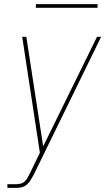

<svg xmlns="http://www.w3.org/2000/svg" viewBox="-20 -699 540 934"><path d="M16 215V197H59Q70 197 81.5 194Q93 191 101.5 182.5Q110 174 115 163.5Q120 153 126 143L174 44L88 -520H108L190 13L452 -520H472L144 151Q137 163 129.5 176Q122 189 111 198.5Q100 208 86.5 211.5Q73 215 59 215ZM154 -661 155 -679H455L454 -661Z"/></svg>

Font: Iosevka SS18 Thin
Style: Italic
Weight: 100
Italic angle: -9°
Monospace: yes
Designer: Belleve Invis
Foundry: Belleve Invis
Version: Version 25.1.1; ttfautohint (v1.8.4)